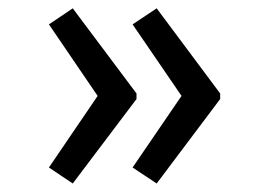

<svg xmlns="http://www.w3.org/2000/svg" viewBox="-20 -492 640 456"><path d="M502.9 -256.8 352.1 -56.2 294.9 -94.2 411.1 -264.2 294.9 -434.1 352.1 -472.2 502.9 -270ZM304.2 -256.8 152.8 -56.2 96.2 -94.2 211.9 -264.2 96.2 -434.1 152.8 -472.2 304.2 -270Z"/></svg>

Font: WenQuanYi Micro Hei Mono
Style: Regular
Weight: 400
Foundry: Ascender Corporation
Version: Version 0.2.0-beta